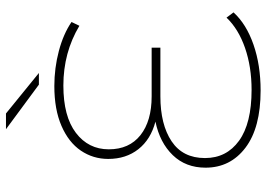

<svg xmlns="http://www.w3.org/2000/svg" viewBox="-148 -762 914 659"><g transform="rotate(-90 309.5 -433.0)"><path d="M596 -89Q556 -45 485.5 -20.5Q415 4 328 4Q200 4 131.5 -48Q63 -100 63 -185Q63 -253 106 -297.5Q149 -342 221 -357Q160 -373 126.5 -415.5Q93 -458 93 -519Q93 -571 121.5 -613Q150 -655 206.5 -679.5Q263 -704 343 -704Q405 -704 463.5 -688.5Q522 -673 563 -645L550 -618Q458 -673 345 -673Q239 -673 182.5 -630Q126 -587 126 -517Q126 -447 174.5 -408.5Q223 -370 308 -370H475V-340H308Q211 -340 153.5 -301.5Q96 -263 96 -187Q96 -113 155.5 -70Q215 -27 330 -27Q409 -27 474 -49.5Q539 -72 578 -113ZM195 -870H249L388 -757H348Z"/></g></svg>

Font: Montserrat Alternates ExLight
Style: Regular
Weight: 275
Designer: Julieta Ulanovsky
Foundry: Julieta Ulanovsky
Version: Version 7.200